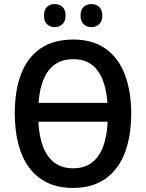

<svg xmlns="http://www.w3.org/2000/svg" viewBox="-20 -921 724 951"><path d="M629.9 -357.9Q629.9 -276.4 612.5 -208.7Q595.2 -141.1 559.8 -92.3Q524.4 -43.5 470 -16.8Q415.5 9.8 341.8 9.8Q267.1 9.8 212.6 -17.1Q158.2 -43.9 122.8 -93Q87.4 -142.1 70.3 -209.7Q53.2 -277.3 53.2 -358.9Q53.2 -474.6 85.2 -556.4Q117.2 -638.2 181.6 -681.6Q246.1 -725.1 342.8 -725.1Q440.4 -725.1 504.2 -679Q567.9 -632.8 598.9 -550.3Q629.9 -467.8 629.9 -357.9ZM342.3 -87.4Q396 -87.4 432.9 -114Q469.7 -140.6 489.7 -192.1Q509.8 -243.7 513.2 -317.9H169.9Q173.8 -244.1 193.8 -192.9Q213.9 -141.6 251 -114.5Q288.1 -87.4 342.3 -87.4ZM342.8 -627.9Q290 -627.9 253.7 -603Q217.3 -578.1 196.5 -529.8Q175.8 -481.4 170.9 -411.6H512.2Q504.4 -516.6 462.9 -572.3Q421.4 -627.9 342.8 -627.9ZM197.8 -843.8Q197.8 -873 212.9 -887Q228 -900.9 251 -900.9Q273.9 -900.9 289.3 -886.7Q304.7 -872.6 304.7 -843.8Q304.7 -815.9 289.3 -801.3Q273.9 -786.6 251 -786.6Q228 -786.6 212.9 -801Q197.8 -815.4 197.8 -843.8ZM378.9 -843.8Q378.9 -873 394.3 -887Q409.7 -900.9 432.6 -900.9Q455.6 -900.9 471.2 -886.7Q486.8 -872.6 486.8 -843.8Q486.8 -815.9 471.2 -801.3Q455.6 -786.6 432.6 -786.6Q409.2 -786.6 394 -801.3Q378.9 -815.9 378.9 -843.8Z"/></svg>

Font: Open Sans SemiCondensed SemiBold
Style: Regular
Weight: 600
Width: 4
Designer: Monotype Design Team
Foundry: Monotype Imaging Inc.
Version: Version 3.000